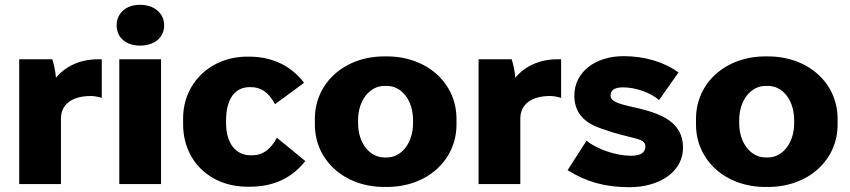

<svg xmlns="http://www.w3.org/2000/svg" viewBox="-20 -767 3542 800"><path d="M60 0H234V-273C234 -329 276 -367 359 -367C374 -367 392 -363 404 -359V-520H388C314 -520 253 -491 213 -443C212 -464 205 -499 198 -520H60Z M563 -577C624 -577 664 -611 664 -661C664 -712 623 -747 563 -747C505 -747 466 -712 466 -661C466 -611 505 -577 563 -577ZM477 0H651V-520H477Z M1012 11H1021C1122 11 1198 -27 1252 -96L1134 -193C1107 -144 1075 -120 1031 -120H1024C963 -120 922 -169 922 -254V-266C922 -355 959 -404 1021 -404H1024C1067 -404 1098 -384 1126 -333L1247 -422C1194 -492 1115 -531 1018 -531H1010C858 -531 743 -421 743 -274V-249C743 -99 853 11 1012 11Z M1581 12H1592C1759 12 1882 -99 1882 -248V-272C1882 -421 1759 -532 1592 -532H1581C1415 -532 1292 -421 1292 -272V-248C1292 -99 1415 12 1581 12ZM1582 -111C1520 -111 1472 -171 1472 -254V-266C1472 -349 1520 -409 1582 -409H1592C1654 -409 1701 -349 1701 -266V-254C1701 -171 1653 -111 1592 -111Z M1974 0H2148V-273C2148 -329 2190 -367 2273 -367C2288 -367 2306 -363 2318 -359V-520H2302C2228 -520 2167 -491 2127 -443C2126 -464 2119 -499 2112 -520H1974Z M2602 13C2731 13 2826 -53 2826 -152C2826 -261 2728 -294 2643 -315C2574 -331 2524 -339 2524 -369C2524 -390 2538 -403 2576 -403C2629 -403 2691 -381 2726 -350L2807 -465C2747 -509 2666 -533 2578 -533C2463 -533 2373 -469 2373 -368C2373 -288 2427 -250 2489 -230C2615 -185 2669 -195 2669 -157C2669 -131 2649 -118 2609 -118C2547 -118 2465 -146 2424 -181L2345 -58C2421 -10 2501 13 2602 13Z M3169 12H3180C3347 12 3470 -99 3470 -248V-272C3470 -421 3347 -532 3180 -532H3169C3003 -532 2880 -421 2880 -272V-248C2880 -99 3003 12 3169 12ZM3170 -111C3108 -111 3060 -171 3060 -254V-266C3060 -349 3108 -409 3170 -409H3180C3242 -409 3289 -349 3289 -266V-254C3289 -171 3241 -111 3180 -111Z"/></svg>

Font: Fixel Display ExtraBold
Style: Regular
Weight: 800
Designer: AlfaBravo + MacPaw
Foundry: Kyrylo Tkachov, Marchela Mozhyna, Serhii Makarenko, Maria Weinstein, Zakhar Kryvoshyya
Version: Version 1.211